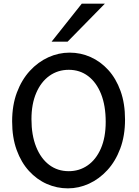

<svg xmlns="http://www.w3.org/2000/svg" viewBox="-20 -1011 757 1043"><path d="M554.2 -349.1Q554.2 -437 529.1 -500.2Q503.9 -563.5 458.7 -597.7Q413.6 -631.8 353.5 -631.8Q294.4 -631.8 248.5 -599.1Q202.6 -566.4 176.8 -506.1Q150.9 -445.8 150.9 -363.8Q150.9 -276.9 176.3 -213.4Q201.7 -149.9 247.1 -115.5Q292.5 -81.1 353.5 -81.1Q411.1 -81.1 456.5 -112.8Q502 -144.5 528.1 -204.6Q554.2 -264.6 554.2 -349.1ZM659.2 -361.3Q659.2 -273.4 633.3 -204.1Q607.4 -134.8 563.2 -86.7Q519 -38.6 463.6 -13.2Q408.2 12.2 348.6 12.2Q289.1 12.2 234.6 -11.7Q180.2 -35.6 137.7 -82Q95.2 -128.4 70.6 -196Q45.9 -263.7 45.9 -351.6Q45.9 -439.5 71.8 -508.5Q97.7 -577.6 142.1 -626Q186.5 -674.3 242.4 -699.7Q298.3 -725.1 358.4 -725.1Q418 -725.1 471.9 -701.2Q525.9 -677.2 568.1 -630.9Q610.4 -584.5 634.8 -516.8Q659.2 -449.2 659.2 -361.3ZM424.3 -991.2H549.8L347.2 -784.7H260.3Z"/></svg>

Font: Kanchenjunga Medium
Style: Regular
Weight: 500
Version: Version 2.001